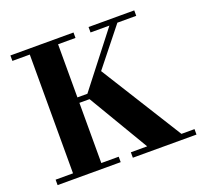

<svg xmlns="http://www.w3.org/2000/svg" viewBox="-124 -855 1044 995"><g transform="rotate(-20 398.0 -357.5)"><path d="M30 0V-30H126V-685H30V-715H378V-685H282V-392H337L565 -685H461V-715H713V-685H609L444 -478L724 -30H796V0H445V-30H535L338 -362H282V-30H378V0Z"/></g></svg>

Font: Justus
Style: Bold
Weight: 700
Version: Version 001.001